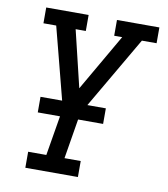

<svg xmlns="http://www.w3.org/2000/svg" viewBox="-82 -590 765 874"><g transform="rotate(10 300.0 -152.5)"><path d="M94 215V141H178L215 -80L154 -316L120 -447H61V-520H257V-446H210L273 -184L425 -447H388V-520H584V-447H516L297 -71L262 141H337V215ZM106 -43V-115H408V-43Z"/></g></svg>

Font: Iosevka Etoile Oblique
Style: Regular
Weight: 400
Italic angle: -9°
Designer: Belleve Invis
Foundry: Belleve Invis
Version: Version 15.5.2; ttfautohint (v1.8.4)